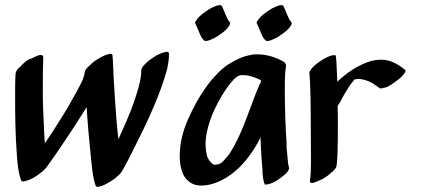

<svg xmlns="http://www.w3.org/2000/svg" viewBox="-20 -707 1655 749"><path d="M638 -502C636 -504 634 -505 631 -505C629 -505 628 -505 626 -504C613 -502 601 -496 589 -490C575 -481 561 -472 550 -461L540 -451C536 -446 533 -441 531 -435V-430C531 -405 524 -378 517 -354C507 -320 495 -286 481 -253C469 -223 455 -194 442 -164C436 -214 432 -263 429 -313C425 -368 422 -423 420 -478C419 -481 419 -485 419 -489C419 -490 419 -492 418 -494C416 -496 414 -497 411 -497C409 -497 408 -497 405 -496C393 -494 381 -488 369 -481C355 -473 341 -464 330 -452C321 -443 312 -437 311 -426C310 -417 306 -407 303 -397C292 -372 279 -350 266 -326L264 -323C247 -291 228 -260 208 -229C191 -202 174 -175 155 -148C153 -172 152 -196 151 -220C149 -261 147 -303 147 -344C147 -391 147 -438 149 -485C149 -486 145 -493 141 -493C129 -493 109 -482 101 -478C90 -478 68 -457 60 -448L50 -439C46 -434 43 -429 41 -422C39 -395 39 -368 39 -340C39 -301 39 -260 40 -221C41 -180 43 -140 46 -99C48 -70 51 -39 60 -10L63 -2C65 0 67 1 70 1C72 1 73 1 75 0C88 -2 100 -8 112 -14C132 -27 153 -41 167 -62C188 -91 209 -122 229 -152C260 -197 289 -243 318 -289C322 -223 328 -157 335 -90C337 -67 340 -44 343 -23C346 -9 348 5 354 19C356 21 358 22 361 22C363 22 364 22 366 21C378 19 391 13 402 6C412 1 421 -6 430 -12C440 -21 451 -30 457 -41C477 -76 495 -112 512 -147C548 -218 582 -290 609 -365C617 -389 626 -413 632 -438C636 -456 639 -473 639 -491V-497C639 -498 639 -500 638 -502Z M1104 -68 1099 -121C1099 -123 1098 -124 1098 -126V-147C1096 -180 1094 -213 1093 -246C1092 -281 1091 -316 1091 -350C1091 -377 1091 -403 1093 -429L1096 -450C1096 -458 1091 -463 1087 -466C1056 -484 1020 -495 985 -495C977 -495 968 -495 960 -493C930 -488 904 -476 878 -460C854 -447 835 -428 816 -407C799 -389 784 -368 770 -347C755 -324 742 -301 730 -277C707 -231 688 -183 683 -131C682 -120 681 -108 681 -97C681 -73 685 -48 695 -26C706 -4 728 14 753 16C757 16 760 17 764 17C805 17 846 -1 879 -25C916 -51 945 -86 970 -124C979 -139 989 -155 996 -171C998 -128 1000 -86 1004 -44V-28C1004 -27 1005 -26 1005 -25C1005 -14 1008 -1 1012 10C1012 12 1014 13 1017 13C1022 13 1031 10 1033 10C1045 6 1058 -1 1069 -9C1080 -17 1091 -25 1100 -35C1100 -36 1108 -45 1108 -51C1108 -52 1108 -54 1107 -55ZM928 -211C913 -175 896 -140 876 -108C869 -99 862 -90 854 -82C852 -79 848 -76 845 -73L840 -70C839 -69 838 -68 836 -68C834 -67 832 -66 830 -66L818 -64C817 -64 815 -65 814 -65C811 -66 808 -68 805 -71C798 -78 792 -87 788 -97C784 -113 782 -129 782 -145C782 -152 782 -158 783 -165C786 -197 796 -229 808 -260C823 -295 841 -329 863 -361C871 -373 881 -385 891 -396L902 -406L907 -409C909 -410 909 -411 910 -411L916 -413C921 -414 924 -414 929 -414C939 -414 951 -412 961 -409C974 -405 987 -400 999 -393C998 -391 997 -388 997 -385L994 -380C969 -325 951 -267 928 -211ZM1100 -650C1095 -661 1091 -673 1085 -684C1084 -686 1081 -687 1078 -687C1072 -687 1066 -685 1063 -684C1050 -679 1036 -672 1024 -663C1012 -655 1000 -646 991 -635C989 -633 989 -632 989 -632C989 -632 987 -629 987 -629C984 -625 981 -622 981 -618C981 -617 982 -615 983 -614C988 -604 992 -592 997 -581C1001 -571 1006 -559 1015 -550C1017 -548 1020 -547 1023 -547C1028 -547 1033 -549 1037 -550C1050 -555 1064 -562 1076 -571C1088 -579 1100 -588 1109 -599C1111 -601 1118 -611 1118 -617C1118 -618 1118 -619 1117 -620C1109 -628 1105 -639 1100 -650ZM860 -650C855 -661 851 -673 845 -684C844 -686 841 -687 838 -687C832 -687 826 -685 823 -684C810 -679 796 -672 784 -663C772 -655 760 -646 751 -635C749 -633 749 -632 749 -632C749 -632 747 -629 747 -629C744 -625 741 -622 741 -618C741 -617 742 -615 743 -614C748 -604 752 -592 757 -581C761 -571 766 -559 775 -550C777 -548 780 -547 783 -547C788 -547 793 -549 797 -550C810 -555 824 -562 836 -571C848 -579 860 -588 869 -599C871 -601 878 -611 878 -617C878 -618 878 -619 877 -620C869 -628 865 -639 860 -650Z M1519 -386C1531 -394 1543 -403 1552 -414C1554 -416 1562 -425 1562 -431C1562 -433 1561 -434 1560 -435C1544 -448 1525 -460 1504 -468C1492 -472 1480 -474 1467 -474C1461 -474 1455 -474 1450 -473C1424 -471 1399 -459 1375 -447C1349 -433 1325 -415 1303 -395L1296 -388L1294 -429C1293 -449 1293 -469 1290 -489C1290 -491 1287 -492 1284 -492C1278 -492 1269 -489 1268 -489C1255 -484 1241 -477 1229 -468C1217 -460 1205 -451 1196 -440L1190 -431C1188 -429 1187 -426 1187 -423C1189 -404 1189 -388 1190 -372C1191 -341 1192 -309 1192 -277C1192 -221 1193 -165 1193 -108V-65C1193 -44 1192 -22 1189 -1C1189 5 1192 7 1196 7C1206 7 1223 -2 1232 -6C1234 -6 1237 -8 1237 -8C1251 -16 1264 -25 1275 -36C1282 -42 1292 -51 1293 -61C1296 -81 1296 -101 1297 -122C1298 -155 1298 -188 1298 -222C1298 -246 1298 -270 1297 -294C1299 -296 1300 -298 1301 -300C1308 -309 1313 -320 1318 -330C1327 -346 1337 -362 1347 -377L1363 -397C1368 -398 1371 -399 1377 -399C1397 -399 1416 -392 1434 -382C1442 -377 1450 -371 1458 -365C1460 -363 1463 -362 1466 -362C1470 -362 1475 -364 1479 -365C1490 -365 1510 -379 1519 -386Z"/></svg>

Font: Petaluma Script
Style: Regular
Weight: 400
Designer: Daniel Spreadbury
Foundry: Steinberg Media Technologies GmbH
Version: Version 1.10